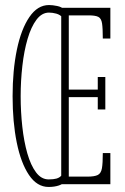

<svg xmlns="http://www.w3.org/2000/svg" viewBox="-20 -731 497 762"><path d="M173 11Q127 11 95 -36.5Q63 -84 46.5 -165.2Q30 -246.5 30 -349Q30 -452 47 -533.8Q64 -615.5 96.5 -663.2Q129 -711 174.5 -711Q189 -711 207 -707.2Q225 -703.5 234.5 -693.5L230 -660Q219 -672.5 203.8 -676.8Q188.5 -681 174.5 -681Q146 -681 124.8 -652.8Q103.5 -624.5 89.5 -576.8Q75.5 -529 68.8 -469.8Q62 -410.5 62 -349Q62 -287.5 68.5 -228.5Q75 -169.5 88.5 -122.2Q102 -75 123 -47Q144 -19 173 -19Q192.5 -19 203.8 -22.2Q215 -25.5 221.5 -32Q228 -38.5 233 -47.5L242 -13.5Q231.5 -1 213.8 5Q196 11 173 11ZM223 0V-700H418V-578H388Q388 -618.5 385 -638.2Q382 -658 370.2 -664Q358.5 -670 332 -670H253V-375.5H368V-425.5H398V-296.5H368V-345.5H253V-30H326.5Q355 -30 368 -36.5Q381 -43 384.5 -63Q388 -83 388 -123.5H418V0Z"/></svg>

Font: Imbue Thin
Style: Regular
Weight: 100
Designer: Tyler Finck
Foundry: Etcetera Type Company
Version: Version 1.102